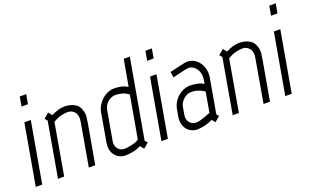

<svg xmlns="http://www.w3.org/2000/svg" viewBox="-79 -1088 2403 1486"><g transform="rotate(-20 1122.0 -345.0)"><path d="M136 -700H189L175 -622H122ZM101 -500H154L66 0H13Z M562 -427Q570 -402 567.5 -376.5Q565 -351 560 -324L503 0H450L512 -355Q521 -406 499 -433Q477 -460 443 -460Q424 -460 393.5 -454Q363 -448 321 -424L247 0H196L275 -451L257 -472L299 -508L324 -478Q383 -509 433 -509Q478 -509 514 -490.5Q550 -472 562 -427Z M881 -78 942 -423Q912 -446 881.5 -452Q851 -458 834 -458Q817 -458 800.5 -451Q784 -444 770.5 -432.5Q757 -421 748 -405Q739 -389 736 -371L693 -128Q687 -93 706.5 -67.5Q726 -42 760 -42Q769 -42 787.5 -44.5Q806 -47 825.5 -51.5Q845 -56 860.5 -62.5Q876 -69 881 -78ZM953 -481 992 -699H1042L927 -48L945 -26L903 9L878 -21Q843 -3 808 3Q773 9 752 9Q724 9 702 -2Q680 -13 665 -32Q650 -51 644.5 -77Q639 -103 644 -132L685 -368Q690 -397 705 -422.5Q720 -448 741.5 -467.5Q763 -487 789 -498Q815 -509 843 -509Q860 -509 888.5 -505.5Q917 -502 953 -481Z M1171 -700H1224L1210 -622H1157ZM1136 -500H1189L1101 0H1048Z M1501 -243Q1501 -244 1493 -249.5Q1485 -255 1471 -261.5Q1457 -268 1437 -273.5Q1417 -279 1394 -279Q1377 -279 1360.5 -272Q1344 -265 1330.5 -253Q1317 -241 1307.5 -225.5Q1298 -210 1295 -192L1284 -129Q1278 -94 1297.5 -68.5Q1317 -43 1351 -43Q1366 -43 1386.5 -48.5Q1407 -54 1426 -61Q1448 -69 1472 -79ZM1518 -49 1534 -31 1492 5 1469 -22Q1434 -4 1398.5 3Q1363 10 1343 10Q1315 10 1292.5 -1.5Q1270 -13 1255.5 -32.5Q1241 -52 1235.5 -78Q1230 -104 1235 -133L1245 -189Q1250 -218 1264.5 -243.5Q1279 -269 1300.5 -288Q1322 -307 1348.5 -318Q1375 -329 1403 -329Q1410 -329 1424 -328Q1438 -327 1454.5 -324Q1471 -321 1486.5 -315.5Q1502 -310 1513 -301L1519 -335Q1523 -358 1519 -380.5Q1515 -403 1503.5 -421Q1492 -439 1475 -450Q1458 -461 1436 -461Q1428 -461 1406.5 -456Q1385 -451 1362 -446Q1335 -440 1304 -432L1298 -479Q1332 -487 1361 -494Q1386 -500 1410 -505Q1434 -510 1444 -510Q1476 -510 1501.5 -495Q1527 -480 1543.5 -455.5Q1560 -431 1567 -399.5Q1574 -368 1568 -335Z M2001 -427Q2009 -402 2006.5 -376.5Q2004 -351 1999 -324L1942 0H1889L1951 -355Q1960 -406 1938 -433Q1916 -460 1882 -460Q1863 -460 1832.5 -454Q1802 -448 1760 -424L1686 0H1635L1714 -451L1696 -472L1738 -508L1763 -478Q1822 -509 1872 -509Q1917 -509 1953 -490.5Q1989 -472 2001 -427Z M2191 -700H2244L2230 -622H2177ZM2156 -500H2209L2121 0H2068Z"/></g></svg>

Font: Marvel
Style: Italic
Weight: 400
Italic angle: -12°
Designer: Carolina Trebol
Foundry: Carolina Trebol
Version: Version 1.001